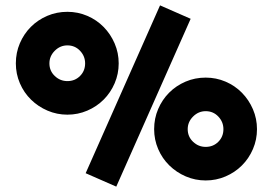

<svg xmlns="http://www.w3.org/2000/svg" viewBox="-20 -670 1018 715"><path d="M413 25 299 -25 576 -650 690 -600ZM746 -381Q785 -381 820 -366Q855 -351 881 -324.5Q907 -298 922 -263Q937 -228 937 -189Q937 -150 922 -115Q907 -80 881 -54Q855 -28 820 -13Q785 2 746 2Q707 2 672 -13Q637 -28 610.5 -54Q584 -80 569 -115Q554 -150 554 -189Q554 -229 569 -264Q584 -299 610 -325Q636 -351 671 -366Q706 -381 746 -381ZM746 -256Q719 -256 699 -236Q679 -216 679 -189Q679 -161 699 -142Q719 -123 746 -123Q774 -123 793 -142Q812 -161 812 -189Q812 -216 793 -236Q774 -256 746 -256ZM231 -626Q270 -626 305 -611Q340 -596 366 -569.5Q392 -543 407 -508Q422 -473 422 -434Q422 -395 407 -360Q392 -325 366 -299Q340 -273 305 -258Q270 -243 231 -243Q192 -243 157 -258Q122 -273 95.5 -299Q69 -325 54 -360Q39 -395 39 -434Q39 -474 54 -509Q69 -544 95 -570Q121 -596 156 -611Q191 -626 231 -626ZM231 -501Q204 -501 184 -481Q164 -461 164 -434Q164 -406 184 -387Q204 -368 231 -368Q259 -368 278 -387Q297 -406 297 -434Q297 -461 278 -481Q259 -501 231 -501Z"/></svg>

Font: Eyechart
Style: Regular
Weight: 400
Designer: Peter Wiegel
Foundry: Peter Wiegel
Version: Version 1.000